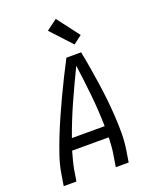

<svg xmlns="http://www.w3.org/2000/svg" viewBox="-175 -1080 951 1178"><g transform="rotate(-20 300.0 -490.5)"><path d="M32 0 44 -74Q53 -131 72 -187Q91 -243 113 -298.5Q135 -354 159.5 -409Q184 -464 209.5 -518.5Q235 -573 262 -627Q289 -681 317 -735H413Q424 -681 433 -627Q442 -573 450 -518.5Q458 -464 464 -409.5Q470 -355 473.5 -299Q477 -243 477 -186.5Q477 -130 468 -74L456 0H372L384 -74Q389 -102 391 -130Q393 -158 394 -187H155Q147 -158 139.5 -130Q132 -102 127 -74L115 0ZM180 -260H394Q392 -363 381.5 -465Q371 -567 357 -668Q308 -567 262.5 -465.5Q217 -364 180 -260ZM392 -794 267 -929 337 -981 447 -836Z"/></g></svg>

Font: Zed Sans Extended
Style: Italic
Weight: 400
Width: 7
Italic angle: -9°
Designer: Belleve Invis
Foundry: Belleve Invis
Version: Version 1.0.0; ttfautohint (v1.8.4)